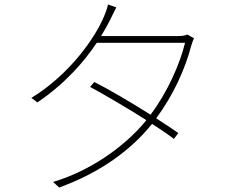

<svg xmlns="http://www.w3.org/2000/svg" viewBox="-20 -814 1040 857"><path d="M816 -660C806 -655 795 -653 772 -653H431C447 -679 461 -704 472 -726C480 -742 490 -764 499 -781L462 -794C459 -777 449 -751 444 -740C404 -644 290 -481 120 -377L147 -357C270 -440 355 -538 412 -623H806C782 -525 727 -402 652 -302C565 -357 463 -417 401 -448L382 -426C442 -394 546 -333 633 -278L628 -271C533 -157 380 -50 217 -2L244 23C432 -45 565 -147 652 -253L659 -261C698 -236 733 -212 756 -194L776 -220C751 -238 716 -261 677 -286C752 -386 807 -507 833 -608C835 -615 841 -634 846 -643Z"/></svg>

Font: Noto Sans CJK JP Thin
Style: Regular
Weight: 250
Designer: Ryoko NISHIZUKA (kana & ideographs); Paul D. Hunt (Latin, Greek & Cyrillic); Wenlong ZHANG (bopomofo); Sandoll Communica
Foundry: Adobe Systems Incorporated
Version: Version 1.004;PS 1.004;hotconv 1.0.82;makeotf.lib2.5.63406